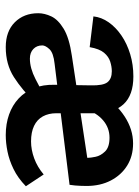

<svg xmlns="http://www.w3.org/2000/svg" viewBox="72 -545 484 668"><g transform="rotate(90 314.0 -211.0)"><path d="M450 11Q411 11 378.5 -0.5Q346 -12 322.5 -34Q299 -56 286.5 -87.5Q274 -119 275 -159L277 -285Q278 -328 266 -343Q254 -358 228 -358Q212 -358 194.5 -352.5Q177 -347 163.5 -331Q150 -315 144 -281L37 -294Q40 -322 57.5 -347Q75 -372 103.5 -391.5Q132 -411 168.5 -422Q205 -433 246 -433Q311 -433 342.5 -399Q374 -365 374 -301V-165Q374 -138 385 -118Q396 -98 418 -87.5Q440 -77 472 -77Q501 -77 531 -88Q561 -99 587 -121L628 -59Q599 -31 568 -16Q537 -1 507 5Q477 11 450 11ZM144 11Q89 11 57.5 -20.5Q26 -52 26 -102Q26 -124 37 -147.5Q48 -171 80 -190.5Q112 -210 174 -219L611 -285L623 -211L202 -159Q164 -155 151 -141Q138 -127 138 -116Q138 -97 150.5 -85Q163 -73 184 -73Q217 -73 255 -92.5Q293 -112 340 -137L339 -93Q293 -46 248.5 -17.5Q204 11 144 11ZM529 -211V-276Q529 -284 525.5 -301.5Q522 -319 507 -334.5Q492 -350 459 -350Q425 -350 399 -328Q373 -306 361 -269L311 -325Q340 -373 385 -402.5Q430 -432 479 -432Q523 -432 556 -411.5Q589 -391 608 -354.5Q627 -318 627 -270Q627 -266 626.5 -248.5Q626 -231 623 -211Z"/></g></svg>

Font: Ysabeau Office
Style: Bold
Weight: 700
Designer: Christian Thalmann (Catharsis Fonts)
Version: Version 2.001;gftools[0.9.30]; featfreeze: tnum,lnum,ss02